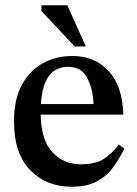

<svg xmlns="http://www.w3.org/2000/svg" viewBox="-20 -697 520 727"><path d="M251 10Q155 10 94 -53Q33 -116 33 -237Q33 -321 63 -376Q93 -431 143 -458Q193 -485 254 -485Q339 -485 391.5 -428Q444 -371 447 -263H134Q136 -165 179 -120Q222 -75 284 -75Q344 -75 375 -96.5Q406 -118 430 -150L451 -134Q432 -96 408 -63Q384 -30 346.5 -10Q309 10 251 10ZM135 -303H334Q332 -361 310 -402.5Q288 -444 239 -444Q190 -444 164.5 -408.5Q139 -373 135 -303ZM305 -521H263L137 -655V-677H235Z"/></svg>

Font: STIX Two Text Medium
Style: Regular
Weight: 500
Designer: Ross Mills, John Hudson & Paul Hanslow, Tiro Typeworks Ltd; with prior portions MicroPress Inc., and Coen Hoffman.
Foundry: Tiro Typeworks Ltd
Version: Version 2.13 b171